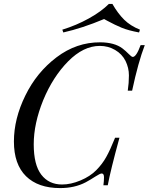

<svg xmlns="http://www.w3.org/2000/svg" viewBox="-20 -936 751 970"><path d="M631.3 -555.2Q631.3 -592.8 614.3 -627.9Q596.7 -663.1 561.5 -683.6Q526.4 -704.1 484.4 -704.1Q401.4 -704.1 324.2 -626Q247.1 -547.9 198.2 -429.7Q150.4 -311.5 150.4 -207Q150.4 -103.5 188.5 -53.7Q226.6 -3.9 293.5 -3.9Q337.9 -3.9 386.7 -24.4Q435.5 -44.9 466.3 -76.2Q497.1 -107.4 516.6 -142.6Q536.1 -177.2 561.5 -240.2H583.5Q538.1 -74.2 524.4 0H502.4Q505.4 -21.5 505.4 -40.5Q505.4 -59.6 493.7 -59.6Q485.8 -59.6 461.4 -43.9Q437.5 -28.3 413.1 -15.1Q357.4 14.2 283.7 14.2Q172.4 14.2 111.3 -45.9Q50.3 -106 50.3 -221.2Q50.3 -335.9 107.9 -453.1Q165 -570.3 265.6 -646.5Q366.2 -722.7 486.3 -722.2Q558.6 -721.7 598.6 -691.4Q615.2 -678.7 629.9 -663.6Q644.5 -648.4 650.9 -648.4Q668.5 -648.4 690.4 -708H711.4Q678.2 -621.6 647.5 -478H625.5Q631.3 -517.1 631.3 -555.2ZM299.8 -772 294.9 -786.1Q366.2 -808.1 428.7 -842.8Q491.2 -877.4 529.8 -916H547.9Q575.7 -867.7 607.4 -836.4Q639.2 -805.2 687 -786.1L682.6 -772Q627.9 -782.2 594.7 -795.9Q561.5 -809.6 521 -831.5L505.9 -839.8Q395.5 -793.5 299.8 -772Z"/></svg>

Font: PlayfairDisplaySC-Italic
Style: Italic
Weight: 400
Italic angle: -14°
Designer: Claus Eggers Sørensen
Foundry: Claus Eggers Sørensen
Version: Version 1.004;PS 001.004;hotconv 1.0.70;makeotf.lib2.5.58329